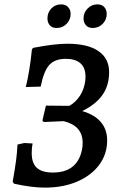

<svg xmlns="http://www.w3.org/2000/svg" viewBox="-20 -846 559 878"><path d="M44 -6 38 -15Q49 -78 53.5 -112Q58 -146 60 -185L91 -192L129 -190Q125 -169 125 -146Q125 -100 148.5 -78.5Q172 -57 222 -57Q281 -57 315 -86.5Q349 -116 357 -174Q358 -180 358 -193Q358 -271 271 -292L180 -288L174 -295L190 -363L297 -362Q326 -378 345.5 -408Q365 -438 370 -477Q371 -484 371 -496Q371 -536 348 -556.5Q325 -577 281 -577Q231 -577 205.5 -549Q180 -521 166 -450L98 -448Q116 -521 126 -620L131 -627Q227 -646 288 -646Q381 -646 430 -612.5Q479 -579 479 -516Q479 -456 449 -412.5Q419 -369 356 -338Q412 -322 441 -288Q470 -254 470 -204Q470 -141 433.5 -92Q397 -43 332.5 -15.5Q268 12 186 12Q125 12 44 -6ZM197 -762Q197 -789 215 -807.5Q233 -826 260 -826Q280 -826 291.5 -813.5Q303 -801 303 -782Q303 -756 284.5 -737Q266 -718 239 -718Q218 -718 207.5 -730.5Q197 -743 197 -762ZM362 -762Q362 -788 380.5 -807Q399 -826 425 -826Q446 -826 457 -813.5Q468 -801 468 -782Q468 -756 449.5 -737Q431 -718 404 -718Q384 -718 373 -730.5Q362 -743 362 -762Z"/></svg>

Font: Alegreya SC Medium
Style: Italic
Weight: 500
Italic angle: -7°
Designer: Juan Pablo del Peral
Foundry: Huerta Tipografica
Version: Version 2.007; ttfautohint (v1.6)